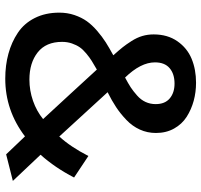

<svg xmlns="http://www.w3.org/2000/svg" viewBox="-38 -728 776 741"><g transform="rotate(90 350.5 -357.0)"><path d="M283.2 11.2Q231.4 11.2 186.8 -1Q142.1 -13.2 106 -37.4Q69.8 -61.5 49.1 -102.5Q28.3 -143.6 28.3 -197.3Q28.3 -228.5 37.6 -255.9Q46.9 -283.2 61.3 -303.5Q75.7 -323.7 98.4 -343.3Q121.1 -362.8 142.6 -376.5Q164.1 -390.1 192.9 -405.8Q172.9 -428.2 162.1 -441.7Q151.4 -455.1 137.9 -476.1Q124.5 -497.1 118.4 -517.8Q112.3 -538.6 112.3 -561.5Q112.3 -615.2 138.7 -653.1Q165 -690.9 206.3 -708Q247.6 -725.1 298.8 -725.1Q335 -725.1 368.4 -716.1Q401.9 -707 430.2 -689Q458.5 -670.9 475.6 -640.4Q492.7 -609.9 492.7 -570.3Q492.7 -537.1 479.5 -508.1Q466.3 -479 442.1 -456.1Q418 -433.1 392.8 -416.5Q367.7 -399.9 335.4 -383.8L506.3 -197.3Q545.9 -240.2 581.5 -309.6L664.6 -254.4Q626.5 -180.7 576.7 -125L677.7 -18.1Q674.3 -17.1 626.2 -5.1Q578.1 6.8 575.2 7.8L505.9 -64.9Q405.8 11.2 283.2 11.2ZM286.6 -82Q328.6 -82 368.7 -95.9Q408.7 -109.9 439 -134.8Q429.7 -144.5 343.3 -238.5Q256.8 -332.5 248 -342.3Q227.5 -330.6 214.6 -322.5Q201.7 -314.5 186 -301.5Q170.4 -288.6 161.9 -276.1Q153.3 -263.7 147.2 -246.1Q141.1 -228.5 141.1 -208Q141.1 -146 181.6 -114Q222.2 -82 286.6 -82ZM278.8 -451.2Q301.8 -463.4 316.7 -473.1Q331.5 -482.9 348.1 -497.6Q364.7 -512.2 373 -530.3Q381.3 -548.3 381.3 -569.3Q381.3 -605 359.4 -623.5Q337.4 -642.1 302.2 -642.1Q264.6 -642.1 242.4 -623Q220.2 -604 220.2 -566.4Q220.2 -511.7 278.8 -451.2Z"/></g></svg>

Font: Oxygen
Style: Bold
Weight: 700
Designer: vernon adams
Foundry: Vernon Adams
Version: Version 0.2.3 webfont; ttfautohint (v0.93.3-1d66) -l 8 -r 50